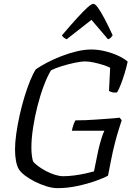

<svg xmlns="http://www.w3.org/2000/svg" viewBox="-20 -977 706 997"><path d="M279 0Q252 0 221.5 -9.5Q191 -19 162 -33.5Q133 -48 110.5 -65Q88 -82 78 -98Q68 -114 63 -141.5Q58 -169 58 -201Q58 -237 64.5 -283Q71 -329 82 -378.5Q93 -428 107 -474Q121 -520 136.5 -558Q152 -596 166 -617Q190 -634 224.5 -652Q259 -670 299 -685.5Q339 -701 379 -710.5Q419 -720 454 -720Q489 -720 526 -711Q563 -702 594 -687.5Q625 -673 643 -657Q637 -629 627.5 -597.5Q618 -566 607.5 -539Q597 -512 588 -497Q572 -495 561 -498.5Q550 -502 546 -505L552 -625Q540 -632 516.5 -639.5Q493 -647 467.5 -652.5Q442 -658 424 -658Q401 -658 368 -651Q335 -644 302 -634Q269 -624 245 -612Q226 -581 207.5 -532Q189 -483 174.5 -426Q160 -369 151.5 -312.5Q143 -256 143 -211Q143 -188 145.5 -169Q148 -150 152 -138Q161 -127 178.5 -114Q196 -101 218.5 -89Q241 -77 265 -69.5Q289 -62 308 -62Q335 -62 365.5 -66Q396 -70 423.5 -76Q451 -82 468 -87L490 -195Q498 -230 507 -258.5Q516 -287 522 -298H353Q357 -317 362.5 -332Q368 -347 372 -352Q395 -352 424 -353Q453 -354 485 -356.5Q517 -359 547.5 -361Q578 -363 601 -366L612 -353Q606 -334 596.5 -304Q587 -274 576.5 -233.5Q566 -193 556 -142L541 -65Q520 -53 476.5 -37.5Q433 -22 381 -11Q329 0 279 0ZM326 -773Q316 -778 310 -783Q304 -788 302 -794Q348 -848 381 -884Q414 -920 434.5 -938.5Q455 -957 465 -957Q474 -957 488 -938Q502 -919 521.5 -882.5Q541 -846 565 -794Q562 -789 556.5 -782.5Q551 -776 541 -773L455 -874Z"/></svg>

Font: Texturina Medium 12pt ExtraLight
Style: Italic
Weight: 250
Italic angle: -11°
Version: Version 1.002